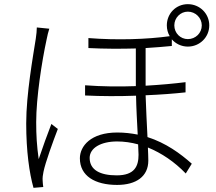

<svg xmlns="http://www.w3.org/2000/svg" viewBox="-20 -868 1040 923"><path d="M157 -736C157 -721 155 -703 152 -682C139 -598 106 -416 106 -275C106 -141 121 -36 141 35L188 31C187 23 185 10 185 0C184 -12 186 -29 189 -42C198 -87 235 -188 258 -248L227 -272C210 -229 183 -154 166 -103C157 -168 154 -216 154 -281C154 -398 181 -572 204 -678C207 -696 213 -717 217 -730ZM646 -124C646 -69 627 -25 541 -25C461 -25 411 -51 411 -109C411 -156 464 -188 543 -188C577 -188 611 -183 644 -174C645 -153 646 -136 646 -124ZM883 -812C920 -812 950 -782 950 -746C950 -709 920 -680 883 -680C847 -680 818 -709 818 -746C818 -782 847 -812 883 -812ZM806 -679C824 -658 852 -644 883 -644C940 -644 986 -689 986 -746C986 -803 940 -848 883 -848C826 -848 782 -803 782 -746C782 -727 787 -709 796 -694C686 -679 545 -674 405 -685V-637C482 -633 560 -633 633 -635V-454C554 -451 470 -452 389 -458V-409C469 -405 553 -405 634 -408C635 -349 639 -279 642 -221C611 -227 579 -231 544 -231C416 -231 364 -165 364 -107C364 -22 437 21 543 21C635 21 693 -20 693 -96C693 -112 692 -134 691 -159C757 -132 819 -90 873 -34L902 -81C847 -130 777 -181 689 -209C686 -272 682 -345 680 -410C752 -413 818 -418 872 -424V-473C816 -466 750 -460 680 -456V-637C726 -640 768 -643 806 -647Z"/></svg>

Font: Noto Sans T Chinese Light
Style: Regular
Weight: 300
Designer: Ryoko NISHIZUKA (kana & ideographs); Paul D. Hunt (Latin, Greek & Cyrillic); Wenlong ZHANG (bopomofo); Sandoll Communica
Foundry: Adobe Systems Incorporated
Version: Version 1.000;PS 1;hotconv 1.0.78;makeotf.lib2.5.61930